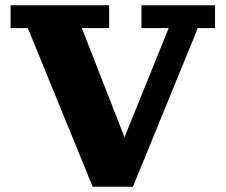

<svg xmlns="http://www.w3.org/2000/svg" viewBox="-20 -702 852 725"><path d="M330 3 85 -596H20V-682H392V-596H289L482 -102H417L617 -596H514V-682H792V-596H727L482 3Z"/></svg>

Font: Montagu Slab
Style: Bold
Weight: 700
Designer: Florian Karsten
Foundry: Florian Karsten
Version: Version 1.000